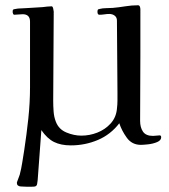

<svg xmlns="http://www.w3.org/2000/svg" viewBox="-20 -548 640 729"><path d="M592 -27Q592 -15 576.5 -8.5Q561 -2 542.5 0Q524 2 515 2Q481 2 461.5 -25Q442 -52 433 -80Q400 -37 351.5 -16.5Q303 4 249 4Q211 4 185 -9Q159 -22 137 -54Q133 -6 130 41.5Q127 89 123 136Q122 142 121 150Q120 158 113 160Q109 161 97 161Q85 161 82 161Q74 161 59 160Q44 159 44 146Q44 144 49 131.5Q54 119 55 115Q61 92 64.5 69Q68 46 72 22Q81 -37 87.5 -97.5Q94 -158 94 -217V-466Q94 -494 66 -494Q58 -494 50 -493Q42 -492 34 -492Q31 -492 29.5 -496Q28 -500 28 -502Q28 -510 30 -511.5Q32 -513 39 -514Q48 -516 57.5 -516Q67 -516 77 -517Q94 -518 110 -519Q126 -520 142 -521Q150 -522 159 -523Q168 -524 176 -524Q180 -524 182 -515.5Q184 -507 184 -504Q184 -419 183 -334.5Q182 -250 182 -165Q182 -146 183.5 -125Q185 -104 192 -86Q203 -57 232 -45Q261 -33 289 -33Q320 -33 349.5 -44.5Q379 -56 400 -79Q421 -102 424 -135Q426 -151 426 -166.5Q426 -182 426 -197Q426 -265 425 -333.5Q424 -402 424 -470Q424 -482 415.5 -488.5Q407 -495 395 -495Q386 -495 376.5 -493.5Q367 -492 357 -492Q353 -492 351.5 -495.5Q350 -499 350 -503Q350 -509 352 -512Q353 -513 355 -513Q357 -513 358 -514Q370 -517 382.5 -517Q395 -517 408 -518Q431 -520 455.5 -524Q480 -528 504 -528Q509 -528 511 -523Q513 -518 513 -513V-340Q513 -277 512.5 -214.5Q512 -152 512 -89Q512 -64 523 -48Q534 -32 561 -32Q568 -32 574 -33Q580 -34 586 -34Q592 -34 592 -27Z"/></svg>

Font: Kaisei Tokumin
Style: Regular
Weight: 400
Designer: Font-Kai, 金井和夫
Foundry: KAZUO KANAI
Version: Version 5.003